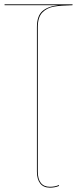

<svg xmlns="http://www.w3.org/2000/svg" viewBox="-20 -855 370 884"><path d="M154 -730V-65Q154 -31 168 -13Q182 5 210 5Q233 5 251 -3L252 1Q233 9 210 9Q180 9 165 -10.5Q150 -30 150 -65V-730Q150 -782 175.5 -804Q201 -826 249 -831H1V-835H314V-831Q260 -830 228 -824.5Q196 -819 175 -797.5Q154 -776 154 -730Z"/></svg>

Font: FiraGO Four
Style: Regular
Weight: 100
Designer: bBox Type
Foundry: bBox Type GmbH
Version: Version 1.001